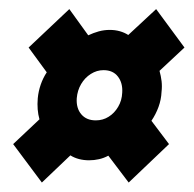

<svg xmlns="http://www.w3.org/2000/svg" viewBox="-20 -498 420 416"><path d="M70.7 -102.5 8.5 -185.8 65.5 -239.5Q59.7 -259.8 61.8 -284.9Q63.2 -300.1 68.2 -314.6Q73.2 -329.1 81.3 -341.3L42 -395L130.2 -478.3L171.2 -421.5Q182.2 -426.7 193.9 -430Q205.6 -433.2 217.8 -433.2Q229.6 -433.2 239.7 -430.3Q249.8 -427.4 257.9 -422.2L318.3 -478.3L379.7 -395L325.6 -344.5Q328.7 -333.6 330.1 -322.1Q331.4 -310.7 330 -299Q329.3 -282.4 323.5 -266.4Q317.6 -250.3 308.1 -236.3L346.2 -185.8L258.8 -102.5L214.7 -160.7Q205.1 -155.5 194.6 -153.1Q184.1 -150.7 173 -150.7Q161.5 -150.7 151.1 -153.4Q140.6 -156.2 132.5 -161.4ZM187.5 -237.2Q203.1 -237.2 215.5 -245.1Q228 -252.9 236 -266.6Q244.1 -280.3 244.8 -297.1Q246.2 -318.2 235.5 -332.1Q224.8 -346 204.3 -346Q189.7 -346 176.8 -337.8Q163.8 -329.6 155.8 -315.9Q147.7 -302.2 146.3 -285.1Q144.9 -263.6 156.1 -250.4Q167.3 -237.2 187.5 -237.2Z"/></svg>

Font: Georama
Style: Italic
Weight: 400
Width: 2
Italic angle: -9°
Designer: Jean-Baptiste Levee
Foundry: Production Type
Version: Version 1.000